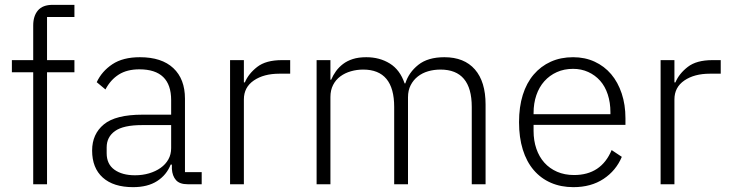

<svg xmlns="http://www.w3.org/2000/svg" viewBox="-20 -760 3009 792"><path d="M117 -462H29V-512H117V-655Q117 -694 136.5 -717Q156 -740 197 -740H287V-690H174V-512H287V-462H174V0H117Z M754 0Q721 0 706 -17Q691 -34 689 -63V-81H684Q667 -38 628 -13Q589 12 529 12Q448 12 404 -27.5Q360 -67 360 -139Q360 -207 408.5 -247Q457 -287 568 -287H686V-347Q686 -474 555 -474Q504 -474 470 -452.5Q436 -431 415 -391L379 -421Q400 -466 443.5 -495Q487 -524 557 -524Q647 -524 695 -479Q743 -434 743 -353V-50H812V0ZM537 -37Q568 -37 595 -45Q622 -53 642.5 -67.5Q663 -82 674.5 -102.5Q686 -123 686 -149V-244H566Q489 -244 454.5 -219.5Q420 -195 420 -152V-128Q420 -83 452 -60Q484 -37 537 -37Z M929 0V-512H986V-420H990Q1005 -456 1041 -484Q1077 -512 1143 -512H1177V-456H1132Q1068 -456 1027 -428Q986 -400 986 -350V0Z M1286 0V-512H1343V-431H1346Q1354 -450 1366 -466.5Q1378 -483 1395 -496Q1412 -509 1435.5 -516.5Q1459 -524 1491 -524Q1546 -524 1588 -498Q1630 -472 1649 -416H1652Q1666 -461 1705.5 -492.5Q1745 -524 1813 -524Q1895 -524 1939 -473.5Q1983 -423 1983 -329V0H1926V-319Q1926 -473 1797 -473Q1770 -473 1746 -466Q1722 -459 1703.5 -444.5Q1685 -430 1674 -408.5Q1663 -387 1663 -359V0H1606V-319Q1606 -473 1478 -473Q1452 -473 1427.5 -466Q1403 -459 1384 -445Q1365 -431 1354 -409.5Q1343 -388 1343 -360V0Z M2345 12Q2294 12 2252.5 -6Q2211 -24 2181.5 -58.5Q2152 -93 2136.5 -143Q2121 -193 2121 -256Q2121 -319 2136.5 -368.5Q2152 -418 2181.5 -452.5Q2211 -487 2252 -505.5Q2293 -524 2344 -524Q2393 -524 2433 -505.5Q2473 -487 2501 -454Q2529 -421 2544.5 -374.5Q2560 -328 2560 -272V-245H2181V-220Q2181 -180 2192.5 -146.5Q2204 -113 2225.5 -89Q2247 -65 2278 -51.5Q2309 -38 2348 -38Q2460 -38 2503 -141L2545 -113Q2521 -56 2469.5 -22Q2418 12 2345 12ZM2344 -476Q2307 -476 2277 -462.5Q2247 -449 2225.5 -425Q2204 -401 2192.5 -367.5Q2181 -334 2181 -294V-289H2498V-297Q2498 -337 2487 -370.5Q2476 -404 2455.5 -427Q2435 -450 2406.5 -463Q2378 -476 2344 -476Z M2705 0V-512H2762V-420H2766Q2781 -456 2817 -484Q2853 -512 2919 -512H2953V-456H2908Q2844 -456 2803 -428Q2762 -400 2762 -350V0Z"/></svg>

Font: IBM Plex Sans Thai Looped Light
Style: Regular
Weight: 300
Designer: Mike Abbink, Paul van der Laan, Pieter van Rosmalen, Ben Mitchell, Mark Frömberg
Foundry: Bold Monday
Version: Version 1.1